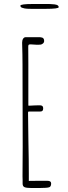

<svg xmlns="http://www.w3.org/2000/svg" viewBox="-20 -940 343 966"><path d="M253.9 -918Q242.7 -919.4 231.4 -919.7Q220.2 -919.9 203.1 -919.9H146.5Q83.5 -919.9 82.5 -911.6Q82.5 -908.2 85 -904.8Q87.9 -900.9 104 -897.5Q113.3 -895.5 135.7 -895.5H155.3H211.4Q274.4 -895.5 275.4 -903.8Q275.4 -909.7 270.5 -913.1Q265.6 -916.5 253.9 -918ZM136.7 5.9H179.2Q217.8 5.9 228 2Q237.3 -1.5 237.3 -17.1Q237.3 -30.3 218.8 -30.3H210H167.5L125 -29.8V-66.9Q125 -133.8 123 -225.6Q121.1 -316.9 121.1 -374Q121.1 -378.9 125 -378.9H182.1Q190.4 -378.9 193.8 -382.6Q197.3 -386.2 197.3 -395.5Q197.3 -410.2 180.7 -410.2Q160.2 -410.2 126.5 -408.2H125.5H124.5Q122.6 -408.2 122.6 -410.2V-535.2V-620.1Q122.1 -657.7 122.1 -705.1Q122.1 -712.4 124.3 -714.6Q126.5 -716.8 133.8 -716.8L149.9 -715.8L166 -714.8Q178.2 -714.8 182.6 -715.3Q189.5 -715.8 195.8 -720.9Q202.1 -726.1 202.1 -733.9Q202.1 -747.6 191.9 -751Q187 -752.4 182.4 -752.7Q177.7 -752.9 171.4 -752.9H109.4Q101.1 -752.9 96.2 -745.1Q91.3 -737.3 91.3 -725.1Q93.3 -662.6 93.3 -613.8L94.2 -201.2L93.3 -55.2V-53.2Q93.3 -43 93.8 -34.7V-16.1Q93.8 -2.4 103.5 1.7Q113.3 5.9 136.7 5.9Z"/></svg>

Font: Amatica SC
Style: Regular
Weight: 400
Version: Version 2.000